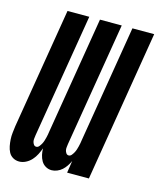

<svg xmlns="http://www.w3.org/2000/svg" viewBox="-112 -815 749 903"><g transform="rotate(15 263.0 -363.5)"><path d="M67 8Q50 8 36.5 0Q23 -8 16 -21.5Q9 -35 6 -50.5Q3 -66 2 -82.5Q1 -99 3 -115.5Q5 -132 7 -148L104 -735H210L110 -131Q109 -123 108 -115Q107 -107 108.5 -100Q110 -93 114.5 -86.5Q119 -80 127 -80Q135 -80 141 -87.5Q147 -95 151 -102.5Q155 -110 157.5 -118Q160 -126 162 -134Q164 -142 165.5 -150Q167 -158 168 -166L262 -735H368L268 -131Q267 -123 266 -115Q265 -107 266.5 -100Q268 -93 272.5 -86.5Q277 -80 285 -80Q293 -80 299 -87.5Q305 -95 309 -102.5Q313 -110 315.5 -118Q318 -126 320 -134Q322 -142 323.5 -150Q325 -158 326 -166L420 -735H526L405 0H299L308 -59Q302 -46 294 -34Q286 -22 275.5 -12.5Q265 -3 251.5 2.5Q238 8 225 8Q209 8 195.5 0Q182 -8 174.5 -21Q167 -34 163.5 -49.5Q160 -65 160 -81Q154 -65 146.5 -50Q139 -35 127 -21.5Q115 -8 99 0Q83 8 67 8Z"/></g></svg>

Font: Iosevka Extrabold Oblique
Style: Regular
Weight: 800
Italic angle: -9°
Monospace: yes
Designer: Belleve Invis
Foundry: Belleve Invis
Version: Version 32.5.0; ttfautohint (v1.8.4)